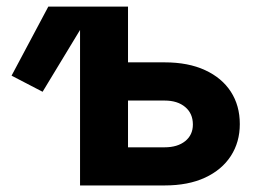

<svg xmlns="http://www.w3.org/2000/svg" viewBox="-20 -566 792 586"><path d="M110 -285.9 15.3 -335.1 127.5 -545.9H267.5ZM319.6 -375.7H482.4Q554.5 -375.7 605.8 -352Q657.1 -328.4 684.5 -286.2Q711.9 -243.9 711.9 -187.3Q711.9 -132.2 684.5 -89.9Q657.1 -47.6 605.8 -23.8Q554.5 0 482.4 0H224.3V-545.9H370.7V-116.4H482.4Q521.8 -116.4 545.3 -135.3Q568.7 -154.2 568.7 -186Q568.7 -219.6 545.3 -239.3Q521.8 -259.1 482.4 -259.1H319.6Z"/></svg>

Font: Adwaita Sans
Style: Regular
Weight: 400
Designer: Rasmus Andersson
Foundry: rsms
Version: Version 4.001;git-9221beed3